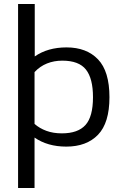

<svg xmlns="http://www.w3.org/2000/svg" viewBox="-20 -720 615 956"><path d="M70 216V-700H153V-439Q218 -484 311 -484Q411 -484 468 -424.5Q525 -365 525 -236Q525 -108 468 -49Q411 10 310 10Q217 10 152 -35V216ZM288 -56Q368 -56 405.5 -97.5Q443 -139 443 -236Q443 -329 408 -373.5Q373 -418 290 -418Q249 -418 214 -404Q179 -390 152 -361V-103Q177 -81 211 -68.5Q245 -56 288 -56Z"/></svg>

Font: Kanit Light
Style: Regular
Weight: 300
Designer: Katatrad Team
Foundry: CadsonDemak
Version: Version 2.000; ttfautohint (v1.8.3)